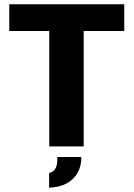

<svg xmlns="http://www.w3.org/2000/svg" viewBox="-20 -687 627 901"><path d="M211.2 0V-541.6H23.5V-667H563V-541.6H372.8V0ZM210.5 193.7V125Q226.7 120.5 235 110.9Q243.4 101.4 246.6 85.7Q249.8 70 249.1 49.7H361.6Q362.3 92.1 344.2 123.8Q326.1 155.6 292.3 173.9Q258.4 192.2 210.5 193.7Z"/></svg>

Font: Maven Pro
Style: Regular
Weight: 400
Designer: Joe Prince
Foundry: Joe Prince
Version: Version 2.103